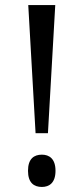

<svg xmlns="http://www.w3.org/2000/svg" viewBox="-20 -734 331 761"><path d="M121 -206H170L199 -714H92ZM146 7C175 7 200 -9 200 -57C200 -105 175 -121 146 -121C115 -121 91 -105 91 -57C91 -9 115 7 146 7Z"/></svg>

Font: Noto Serif Myanmar Condensed
Style: Regular
Weight: 400
Width: 3
Designer: Ben Mitchell and the Monotype Design Team
Foundry: Monotype Imaging Inc.
Version: Version 2.106